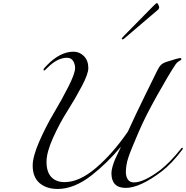

<svg xmlns="http://www.w3.org/2000/svg" viewBox="-20 -1226 1223 1263"><path d="M798 -993 984 -1182Q1008 -1206 1012 -1206Q1016 -1206 1021.5 -1195Q1027 -1184 1027 -1179Q1027 -1167 1017 -1160L806 -980Q793 -967 786 -967Q781 -967 781 -972Q781 -976 798 -993ZM561 -778Q561 -740 518 -658.5Q475 -577 423.5 -496Q372 -415 329 -319.5Q286 -224 286 -161Q286 -95 317.5 -61.5Q349 -28 405 -28Q502 -28 611.5 -121.5Q721 -215 821 -360Q870 -468 938.5 -607.5Q1007 -747 1012 -757Q1025 -785 1038.5 -798.5Q1052 -812 1078 -820Q1153 -844 1165 -844Q1173 -844 1173 -836Q1173 -833 1167.5 -830Q1162 -827 1152 -820Q1142 -813 1134 -801Q1090 -735 1012.5 -596.5Q935 -458 894 -362Q841 -240 824.5 -190.5Q808 -141 808 -93Q808 -65 821 -45.5Q834 -26 861 -26Q926 -26 1035 -108Q1097 -156 1171 -248Q1175 -254 1179 -254Q1183 -254 1183 -250Q1183 -248 1181 -244Q1113 -152 1043 -98Q900 10 807 10Q713 10 713 -87Q713 -106 721 -133Q729 -160 737.5 -179Q746 -198 759.5 -226Q773 -254 775 -259H774Q725 -202 680 -158Q635 -114 581 -71.5Q527 -29 470.5 -6Q414 17 360 17Q285 17 240 -22Q195 -61 195 -137Q195 -196 238.5 -295.5Q282 -395 334.5 -483Q387 -571 430.5 -657Q474 -743 474 -779Q474 -804 461 -825Q448 -846 421 -846Q358 -846 294 -782Q274 -762 272 -762Q266 -762 266 -768Q266 -774 288 -796Q375 -886 464 -886Q503 -886 532 -857Q561 -828 561 -778Z"/></svg>

Font: Miama Nueva
Style: Medium
Weight: 400
Italic angle: -28°
Version: Version 1.0